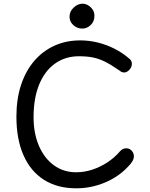

<svg xmlns="http://www.w3.org/2000/svg" viewBox="-20 -999 811 1041"><path d="M681 -681Q687 -677 691 -669.5Q695 -662 695 -654Q695 -641 688.5 -630Q682 -619 672.5 -612.5Q663 -606 653 -606Q642 -606 634 -612Q626 -618 618 -623Q579 -650 547.5 -665.5Q516 -681 483.5 -687.5Q451 -694 408 -694Q334 -694 278.5 -654.5Q223 -615 192.5 -541Q162 -467 162 -363Q162 -276 191 -208.5Q220 -141 272 -103Q324 -65 393 -65Q437 -65 480 -79Q523 -93 562 -118.5Q601 -144 630 -178Q638 -187 646.5 -191Q655 -195 665 -195Q676 -195 685 -189.5Q694 -184 700 -174Q706 -164 706 -152Q706 -139 698 -125Q690 -111 673 -94Q621 -39 547 -8.5Q473 22 393 22Q291 22 218.5 -24Q146 -70 107.5 -157Q69 -244 69 -367Q69 -462 94 -538Q119 -614 165 -668Q211 -722 274.5 -751Q338 -780 415 -780Q463 -780 510 -768.5Q557 -757 600.5 -735Q644 -713 681 -681ZM426 -844Q399 -844 378 -862.5Q357 -881 357 -909Q357 -937 379.5 -958Q402 -979 427 -979Q443 -979 457.5 -970.5Q472 -962 482 -947.5Q492 -933 492 -913Q492 -883 472 -863.5Q452 -844 426 -844Z"/></svg>

Font: Playpen Sans Hebrew
Style: Regular
Weight: 400
Designer: Tom Grace, Laura Meseguer, Veronika Burian, José Scaglione
Foundry: TypeTogether
Version: Version 2.000